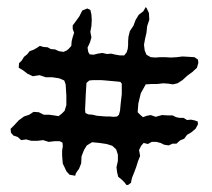

<svg xmlns="http://www.w3.org/2000/svg" viewBox="-20 -519 600 544"><path d="M393 -499 396 -495 402 -482 403 -463 397 -445 395 -426 391 -409 388 -392 390 -376 395 -364 407 -357 420 -356 434 -357H448L464 -356L481 -357L497 -359L515 -358L531 -357L541 -350L542 -341L538 -327L525 -315L510 -304L497 -292L483 -283L470 -280L457 -282L442 -283L426 -281H410L393 -280L379 -255L372 -226L370 -201L377 -194L385 -187L396 -191L407 -193L421 -188L439 -193L456 -192H469L479 -187L489 -185H500L510 -179L521 -180L531 -178L540 -175L541 -167L534 -154L522 -144L510 -137L502 -126L490 -121L480 -112H469L458 -107L445 -109L435 -114L423 -117H410L399 -111L387 -114L380 -106L374 -94L377 -77L371 -62L366 -46L360 -30L354 -15L351 -1L343 5H338L333 -2L325 -10L315 -18L312 -30L310 -45L314 -63V-81L309 -96L298 -106L282 -111L262 -114L241 -116L226 -107L218 -94L211 -76L210 -56L204 -41L199 -34L195 -28L193 -21L188 -22L177 -24L168 -34L163 -45L158 -55L157 -66L156 -79V-92L158 -105L157 -115L149 -119H135L118 -117L102 -122L86 -120H69L54 -124L40 -122L30 -131L18 -135L11 -143L10 -154L21 -165L33 -178L48 -189L63 -194L75 -202L90 -201L104 -194H119L133 -192L146 -190L155 -197L163 -205L168 -221V-248L166 -280L162 -291L148 -297L129 -300H110L92 -306L73 -303L58 -310L45 -320L33 -327L34 -340L42 -348L48 -358L57 -365L64 -374L75 -378L84 -383L93 -389L103 -386L115 -385L124 -380L136 -379L147 -374L160 -372L169 -376L175 -381L182 -389L183 -402L186 -414L190 -426L186 -437V-447L195 -459L205 -473L213 -489L227 -495L236 -491L239 -478L240 -462L239 -445L236 -429L239 -413L235 -399L228 -384L230 -372L234 -365L245 -364L257 -367L270 -369L283 -366L295 -367L308 -364L320 -362H332L339 -371L342 -381L343 -392V-402L344 -415L348 -431L358 -446L364 -462L373 -477L386 -487ZM233 -291 225 -284 223 -252 222 -228 221 -208 222 -199 230 -195 242 -194 255 -191 279 -189H291L302 -188L312 -189L317 -194L320 -205L322 -226L325 -252V-282L321 -287L312 -288L279 -291L267 -292H244Z"/></svg>

Font: Tagesschrift
Style: Regular
Weight: 400
Designer: Yanone
Version: Version 2.000; ttfautohint (v1.8.4.7-5d5b)